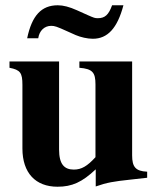

<svg xmlns="http://www.w3.org/2000/svg" viewBox="-20 -694 596 728"><path d="M405 -674C392 -638 378 -625 351 -625C340 -625 337 -626 312 -637L272 -655C243 -668 220 -674 199 -674C137 -674 101 -635 83 -549H125C129 -577 148 -596 174 -596C187 -596 194 -594 238 -574L267 -561C286 -553 311 -547 332 -547C388 -547 425 -587 448 -674ZM538 -20V-43C494 -45 481 -61 481 -105V-461H281V-437C331 -433 342 -419 342 -374V-98C311 -64 289 -51 260 -51C224 -51 204 -71 204 -127V-461H16V-437C57 -429 65 -418 65 -372V-131C65 -38 115 14 198 14C253 14 291 -3 343 -52V13C386 -2 410 -6 475 -13Z"/></svg>

Font: XITS
Style: Bold
Weight: 700
Designer: MicroPress Inc., with final additions and corrections provided by Coen Hoffman, Elsevier (retired)
Version: Version 1.107